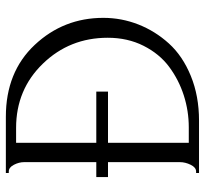

<svg xmlns="http://www.w3.org/2000/svg" viewBox="-42 -658 700 656"><g transform="rotate(-90 308.0 -330.0)"><path d="M45 -650V-660H237Q390 -660 482.5 -561.5Q575 -463 575 -327Q575 -265 552.5 -207.5Q530 -150 487.5 -103Q445 -56 376.5 -28Q308 0 224 0H45V-10H50Q64 -10 73 -28.5Q82 -47 82 -65V-311H31V-351H82V-598Q82 -615 73 -632.5Q64 -650 50 -650ZM507 -312Q507 -442 418.5 -533.5Q330 -625 199 -625H148V-351H323V-311H148V-35H201Q257 -35 310 -52Q363 -69 407.5 -102Q452 -135 479.5 -189.5Q507 -244 507 -312Z"/></g></svg>

Font: Forum
Style: Regular
Weight: 400
Designer: Denis Masharov
Foundry: Denis Masharov
Version: Version 1.000